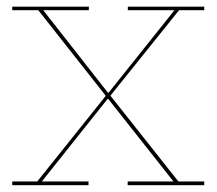

<svg xmlns="http://www.w3.org/2000/svg" viewBox="-20 -544 636 564"><path d="M506 -514 301.5 -259.5 305 -269V-256.5L301.5 -266.5L504 -11H580V0H355V-11H489.5L293.5 -259L302.5 -253.5H291.5L300.5 -259L103 -11H240V0H16V-11H89.5L293.5 -266L290 -256V-268.5L293.5 -259L92.5 -514H16V-524.5H241V-514H107L301.5 -266L292 -271.5H304L294.5 -266L492.5 -514H355.5V-524.5H580V-514Z"/></svg>

Font: Hepta Slab ExtraLight Thin
Style: Regular
Weight: 250
Version: Version 1.102